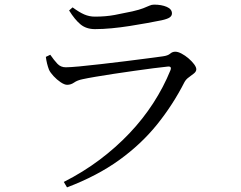

<svg xmlns="http://www.w3.org/2000/svg" viewBox="-20 -764 1040 830"><path d="M178.2 -518.1 197.3 -527.3Q213.6 -503.7 228.1 -488.4Q242.5 -473.1 264.3 -473.1Q281.5 -473.1 323 -476.9Q364.5 -480.7 417 -486.9Q469.5 -493.1 522.9 -499.5Q576.3 -505.9 619.8 -511.9Q663.2 -517.9 684.1 -520.5Q705.6 -523.4 715.4 -531.9Q725.2 -540.5 737.8 -540.5Q749.5 -540.5 764.9 -532.3Q780.4 -524.1 794.8 -511.8Q809.2 -499.4 818.9 -486.6Q828.6 -473.7 828.6 -464.4Q828.6 -455 818.6 -446.7Q808.7 -438.4 796.6 -430Q784.5 -421.7 777.6 -409.3Q727.9 -311.5 659.1 -226Q590.3 -140.6 495.1 -72Q399.9 -3.4 269.7 46L255.8 22.5Q339.3 -19.8 410.3 -73.1Q481.3 -126.4 539.8 -188.1Q598.2 -249.7 642.6 -318.4Q687 -387 716.7 -460Q724 -478.5 704.9 -476.2Q680.2 -473.8 642.4 -468.9Q604.5 -464 560.2 -457.7Q515.9 -451.4 472.6 -444.9Q429.3 -438.3 393.3 -432.2Q357.4 -426.1 337 -421.6Q314.2 -417 300.4 -407.2Q286.5 -397.4 270.3 -397.4Q258.7 -397.4 242.1 -408.6Q225.5 -419.8 211.6 -434.9Q197.6 -450.1 191.9 -462.3Q186.9 -475.2 183.5 -489.1Q180.1 -503 178.2 -518.1ZM678.9 -676.4Q651.1 -670.7 615.8 -664.3Q580.5 -657.9 541.2 -651.7Q501.9 -645.5 463.1 -641.8Q424.3 -638.1 390.7 -638.1Q352.9 -638.1 328.2 -658.5Q303.5 -678.9 278.7 -718.8L293.8 -732.1Q322.7 -710.8 344.4 -701.5Q366.1 -692.1 390.3 -692.1Q437.1 -692.1 476.1 -699.4Q515.1 -706.7 552.5 -714.9Q582.6 -721.9 599 -728.3Q615.4 -734.7 625.4 -739.3Q635.3 -744 645.9 -744Q678.2 -744 700.8 -734.3Q723.3 -724.6 723.3 -706Q723.3 -695.3 713.1 -688.4Q702.9 -681.6 678.9 -676.4Z"/></svg>

Font: Noto Serif KR
Style: Regular
Weight: 200
Designer: Ryoko NISHIZUKA 西塚涼子 (kana & ideographs); Frank Grießhammer (Latin, Greek & Cyrillic); Wenlong ZHANG 张文龙 (bopomofo); San
Foundry: Adobe
Version: Version 2.001;hotconv 1.1.0;makeotfexe 2.6.0